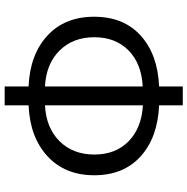

<svg xmlns="http://www.w3.org/2000/svg" viewBox="-10 -788 822 843"><g transform="rotate(90 401.5 -367.0)"><path d="M360 24V-81Q220 -87 137 -163.5Q54 -240 54 -369Q54 -498 136.5 -573Q219 -648 360 -654V-758H443V-654Q584 -648 667 -573Q750 -498 750 -369.5Q750 -241 666.5 -164Q583 -87 443 -81V24ZM360 -153V-582Q260 -577 202 -520Q144 -463 144 -369.5Q144 -276 202.5 -217Q261 -158 360 -153ZM443 -583V-153Q542 -158 600.5 -217Q659 -276 659 -369.5Q659 -463 601 -520Q543 -577 443 -583Z"/></g></svg>

Font: Swei Fan Sans CJK TC
Style: Regular
Weight: 400
Version: Version 2.130